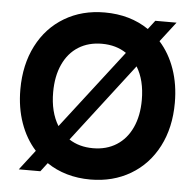

<svg xmlns="http://www.w3.org/2000/svg" viewBox="-52 -767 851 837"><g transform="rotate(5 373.5 -348.5)"><path d="M182.5 -38 153.5 0H59L126 -87Q82.5 -135 59 -201.8Q35.5 -268.5 35.5 -348Q35.5 -456.5 78 -539.5Q120.5 -622.5 197.2 -668.2Q274 -714 373 -714Q484.5 -714 566 -658.5L595.5 -697H688.5L621.5 -610Q665 -561.5 688.2 -494.8Q711.5 -428 711.5 -348Q711.5 -239.5 668.8 -156.8Q626 -74 549 -28.5Q472 17 373 17Q318.5 17 270.2 3Q222 -11 182.5 -38ZM215 -203 480 -546.5Q435 -577 373 -577Q314 -577 270.2 -549.5Q226.5 -522 202.8 -470.2Q179 -418.5 179 -348Q179 -261.5 215 -203ZM373 -120Q432 -120 475.8 -147.8Q519.5 -175.5 543.2 -227Q567 -278.5 567 -348Q567 -434 531.5 -492L268 -149Q312.5 -120 373 -120Z"/></g></svg>

Font: HK Grotesk ExtraBold
Style: Regular
Weight: 800
Designer: Alfredo Marco Pradil
Foundry: Hanken Design Co.
Version: Version 3.001